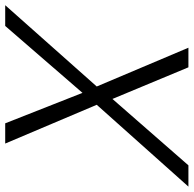

<svg xmlns="http://www.w3.org/2000/svg" viewBox="-36 -706 730 723"><g transform="rotate(-90 328.5 -345.0)"><path d="M-13.2 0 294.9 -345.2 148.9 -689.9H225.1L339.8 -398.9L591.8 -689.9H669.9L363.8 -345.2L509.8 0H436L316.9 -286.1L66.9 0Z"/></g></svg>

Font: HK Grotesk Light Italic
Style: Regular
Weight: 300
Italic angle: -13°
Designer: Alfredo Marco Pradil and Stefan Peev
Foundry: Hanken Design Co.
Version: Version 1.000;PS 001.000;hotconv 1.0.88;makeotf.lib2.5.64775